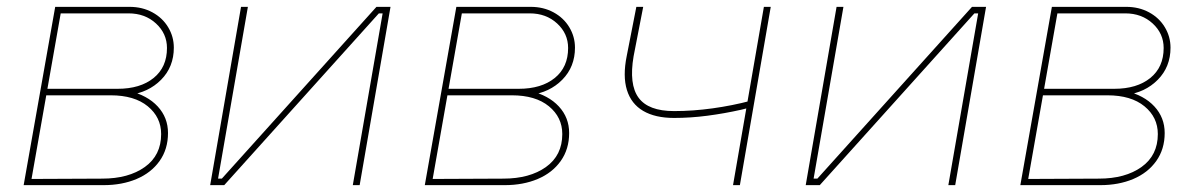

<svg xmlns="http://www.w3.org/2000/svg" viewBox="-20 -540 3489 560"><path d="M141 -520H358Q395 -520 424.5 -504Q454 -488 470.5 -460.5Q487 -433 487 -401Q487 -345 450 -307.5Q413 -270 356 -263V-275Q410 -262 440 -229.5Q470 -197 470 -152Q470 -105 445.5 -70.5Q421 -36 378.5 -18Q336 0 282 0H49ZM59 -18 278 -19Q355 -19 402.5 -53Q450 -87 450 -149Q450 -198 411 -230Q372 -262 303 -262H109L112 -281H323Q389 -281 428 -312.5Q467 -344 467 -400Q467 -442 435 -471.5Q403 -501 355 -501H147L159 -512L70 -7Z M683 -520H703L616 -19H627L1078 -520H1119L1029 0H1009L1096 -501H1085L634 0H593Z M1311 -520H1528Q1565 -520 1594.5 -504Q1624 -488 1640.5 -460.5Q1657 -433 1657 -401Q1657 -345 1620 -307.5Q1583 -270 1526 -263V-275Q1580 -262 1610 -229.5Q1640 -197 1640 -152Q1640 -105 1615.5 -70.5Q1591 -36 1548.5 -18Q1506 0 1452 0H1219ZM1229 -18 1448 -19Q1525 -19 1572.5 -53Q1620 -87 1620 -149Q1620 -198 1581 -230Q1542 -262 1473 -262H1279L1282 -281H1493Q1559 -281 1598 -312.5Q1637 -344 1637 -400Q1637 -442 1605 -471.5Q1573 -501 1525 -501H1317L1329 -512L1240 -7Z M1808 -377 1836 -520H1856L1828 -376Q1814 -294 1842.5 -255Q1871 -216 1946 -216Q2001 -216 2058.5 -224Q2116 -232 2169 -246L2166 -226Q2154 -223 2142 -220Q2093 -209 2043.5 -202.5Q1994 -196 1946 -196Q1891 -196 1856 -216.5Q1821 -237 1808.5 -277.5Q1796 -318 1808 -377ZM2208 -520H2228L2138 0H2118Z M2420 -520H2440L2353 -19H2364L2815 -520H2856L2766 0H2746L2833 -501H2822L2371 0H2330Z M3048 -520H3265Q3302 -520 3331.5 -504Q3361 -488 3377.5 -460.5Q3394 -433 3394 -401Q3394 -345 3357 -307.5Q3320 -270 3263 -263V-275Q3317 -262 3347 -229.5Q3377 -197 3377 -152Q3377 -105 3352.5 -70.5Q3328 -36 3285.5 -18Q3243 0 3189 0H2956ZM2966 -18 3185 -19Q3262 -19 3309.5 -53Q3357 -87 3357 -149Q3357 -198 3318 -230Q3279 -262 3210 -262H3016L3019 -281H3230Q3296 -281 3335 -312.5Q3374 -344 3374 -400Q3374 -442 3342 -471.5Q3310 -501 3262 -501H3054L3066 -512L2977 -7Z"/></svg>

Font: Fixel Italic Variable 20240409 Display Thin
Style: Italic
Weight: 100
Italic angle: -10°
Designer: AlfaBravo + MacPaw
Foundry: Kyrylo Tkachov, Marchela Mozhyna, Serhii Makarenko, Maria Weinstein, Zakhar Kryvoshyya
Version: Version 1.211;Glyphs 3.2 (3225)